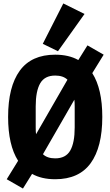

<svg xmlns="http://www.w3.org/2000/svg" viewBox="-20 -1027 640 1113"><path d="M166 -19 113 66 19 12 85 -95Q27 -186 27 -349Q27 -524 94.5 -617Q162 -710 300 -710Q379 -710 434 -679L487 -764L581 -710L515 -603Q573 -512 573 -349Q573 -174 505.5 -81Q438 12 300 12Q221 12 166 -19ZM189 -249 371 -565Q346 -589 300 -589Q239 -589 213 -544Q187 -499 187 -410V-288Q187 -262 189 -249ZM413 -288V-410Q413 -435 411 -449L229 -133Q254 -109 300 -109Q361 -109 387 -154Q413 -199 413 -288ZM316 -730 228 -773 347 -1007 470 -946Z"/></svg>

Font: iA Writer Mono V
Style: Regular
Weight: 400
Designer: Mike Abbink, Paul van der Laan, Pieter van Rosmalen
Foundry: Bold Monday
Version: Version 2.000